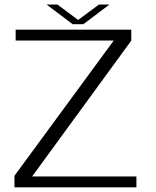

<svg xmlns="http://www.w3.org/2000/svg" viewBox="-20 -802 668 822"><path d="M42 0H564V-46.5H117.5L542 -628V-675H47V-628.5H467L42 -49.5ZM291 -698.5H337L448.5 -782.5H403.5L314.5 -716.5L226 -782.5H179.5Z"/></svg>

Font: Anybody SemiExpanded Light
Style: Regular
Weight: 300
Width: 6
Version: Version 1.113;gftools[0.9.25]